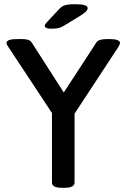

<svg xmlns="http://www.w3.org/2000/svg" viewBox="-20 -887 599 909"><path d="M226 -23V-352L20 -664Q11 -676 11 -684Q11 -702 62 -702H83Q102 -702 113 -698.5Q124 -695 130 -686L282 -449L437 -687Q447 -702 487 -702H502Q548 -701 548 -684Q548 -677 540 -664L333 -349V-23Q333 2 287 2H272Q226 2 226 -23ZM192 -764Q192 -772 204 -784L258 -842Q271 -857 287 -862Q303 -867 336 -867Q395 -867 395 -849Q395 -841 387.5 -833Q380 -825 358 -811L294 -772Q274 -759 260 -755Q246 -751 221 -751Q208 -751 200 -754.5Q192 -758 192 -764Z"/></svg>

Font: Asap-Medium
Style: Regular
Weight: 500
Designer: Pablo Cosgaya
Foundry: Omnibus-Type
Version: Version 2.000; ttfautohint (v1.8)